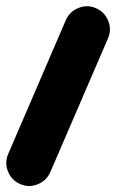

<svg xmlns="http://www.w3.org/2000/svg" viewBox="-94 -341 397 622"><path d="M216.8 -314.5Q245.1 -302.2 256.6 -273.4Q268.1 -244.6 255.9 -216.8L69.3 215.8Q57.1 244.1 28.3 255.9Q-0.5 267.6 -28.3 255.4Q-56.6 243.2 -68.1 214.6Q-79.6 186 -67.4 157.7L119.1 -275.4Q131.3 -303.7 160.2 -315.2Q189 -326.7 216.8 -314.5Z"/></svg>

Font: Mikhak-DS1-FD ExtraBold
Style: Regular
Weight: 800
Designer: Amin Abedi
Version: Version 3.2